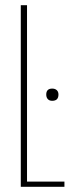

<svg xmlns="http://www.w3.org/2000/svg" viewBox="-20 -719 278 739"><path d="M84 -699V-20H228V0H60V-699ZM158 -355Q158 -378 181 -378Q192 -378 198.5 -372Q205 -366 205 -355Q205 -331 181 -331Q170 -331 164 -337.5Q158 -344 158 -355Z"/></svg>

Font: Moniqa Thin Paragraph
Style: Regular
Weight: 100
Designer: Rajesh Rajput
Foundry: Rajesh Rajput
Version: Version 1.000